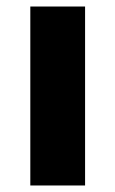

<svg xmlns="http://www.w3.org/2000/svg" viewBox="-20 -569 354 589"><path d="M241 0H73V-549H241Z"/></svg>

Font: Noto Sans Cham ExtraBold
Style: Regular
Weight: 800
Version: Version 2.002